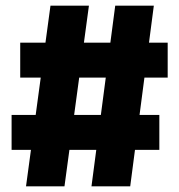

<svg xmlns="http://www.w3.org/2000/svg" viewBox="-20 -659 634 679"><path d="M72 0 158.5 -639H294.5L208 0ZM21 -129V-252.5H543.5V-129ZM303.5 0 387.5 -639H524L440.5 0ZM51.5 -384.5V-508H573V-384.5Z"/></svg>

Font: Anek Latin ExtraBold
Style: Regular
Weight: 800
Designer: Yesha Goshar
Foundry: Ek Type
Version: Version 1.003